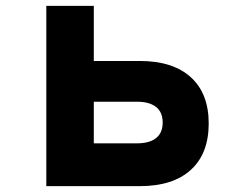

<svg xmlns="http://www.w3.org/2000/svg" viewBox="-20 -635 790 655"><path d="M138 0V-615H300V-427H457Q570 -427 631 -371.5Q692 -316 692 -214Q692 -111 631 -55.5Q570 0 457 0ZM300 -146H447Q490 -146 512.5 -164Q535 -182 535 -217Q535 -252 512.5 -270Q490 -288 447 -288H300Z"/></svg>

Font: Martian Mono SemiExpanded
Style: Bold
Weight: 700
Width: 6
Designer: Roman Shamin
Foundry: Evil Martians
Version: Version 1.000